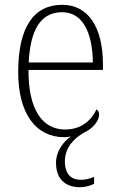

<svg xmlns="http://www.w3.org/2000/svg" viewBox="-20 -563 499 802"><path d="M314 219C334 219 354 214 373 205V176C350 185 336 188 317 188C281 188 251 168 251 111C251 53 290 14 331 -9C367 -25 394 -58 394 -84C394 -96 389 -102 383 -106C362 -61 320 -22 252 -22C158 -22 98 -104 99 -271H410V-294C410 -451 347 -543 240 -543C122 -543 56 -451 56 -262C56 -88 130 10 248 10C258 10 267 9 276 7C244 29 214 69 214 117C214 184 252 219 314 219ZM368 -302H100C106 -431 146 -512 239 -512C326 -512 366 -427 368 -302Z"/></svg>

Font: Noto Serif Devanagari SemiCondensed ExtraLight
Style: Regular
Weight: 200
Width: 4
Designer: Universal Thirst, Indian Type Foundry and the Monotype Design Team
Foundry: Monotype Imaging Inc.
Version: Version 2.004